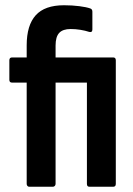

<svg xmlns="http://www.w3.org/2000/svg" viewBox="-20 -711 507 731"><path d="M91 0Q87 0 84.3 -3.2Q81.6 -6.4 81.6 -10.9V-396.5H26Q15.6 -396.5 15.6 -406.9V-481.4Q15.6 -492.3 26 -492.3H81.6V-538.4Q81.6 -614.7 116 -652.9Q150.4 -691 223.6 -691Q254.9 -691 282.1 -687.5Q309.2 -684 323.2 -679Q331.7 -676.5 331.7 -666.5V-598.9Q331.7 -586.5 319.7 -589.5Q304.6 -594.5 286.1 -597.5Q267.5 -600.5 248.9 -600.5Q219.3 -600.5 205.4 -585.7Q191.6 -570.8 191.6 -537.6V-492.3H411Q420.9 -492.3 420.9 -481.4V-10.9Q420.9 0 411 0H320.3Q310.9 0 310.9 -10.9V-396.5H191.6V-10.9Q191.6 -6.4 188.6 -3.2Q185.7 0 181.2 0Z"/></svg>

Font: Sofia Sans Condensed
Style: Regular
Weight: 400
Designer: Botio Nikoltchev, Ani Petrova
Foundry: lettersoup
Version: Version 4.100